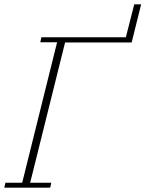

<svg xmlns="http://www.w3.org/2000/svg" viewBox="-27 -871 675 891"><path d="M-2 -23H76L238 -675H160L165 -698H557L596 -851H628L584 -674H275L113 -23H211L206 0H-7Z"/></svg>

Font: IBM Plex Serif ExtLt
Style: Italic
Weight: 200
Italic angle: -14°
Designer: Mike Abbink, Paul van der Laan, Pieter van Rosmalen
Foundry: Bold Monday
Version: Version 3.001